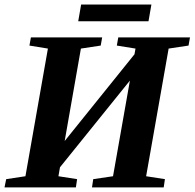

<svg xmlns="http://www.w3.org/2000/svg" viewBox="-26 -818 850 838"><path d="M-6.3 0 1 -36.1 85 -48.8 183.1 -606 102.5 -619.1 108.9 -654.8H419.9L413.6 -619.1L327.1 -606L256.3 -202.6L561 -581.1L565.4 -606L483.9 -619.1L490.2 -654.8H803.2L796.9 -619.1L710 -606L611.8 -48.8L693.8 -36.1L688.5 0H375.5L380.9 -36.1L467.3 -48.8L541 -466.3L235.8 -87.9L229 -48.8L310.5 -36.1L305.2 0ZM315.4 -725.1 328.1 -798.3H634.8L622.1 -725.1Z"/></svg>

Font: Tinos
Style: Bold Italic
Weight: 700
Italic angle: -16.333°
Designer: Steve Matteson
Foundry: Monotype Imaging Inc.
Version: Version 1.23